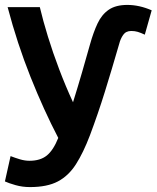

<svg xmlns="http://www.w3.org/2000/svg" viewBox="-31 -562 637 781"><path d="M-11 176Q4 183 32 191Q60 199 91 199Q161 199 204.5 176Q248 153 278 106Q308 59 335 -12Q368 -100 395.5 -188.5Q423 -277 454 -384Q459 -404 470 -420Q481 -436 503 -436Q517 -436 529 -432.5Q541 -429 558 -421L586 -520Q561 -531 536 -536.5Q511 -542 487 -542Q440 -542 411.5 -522.5Q383 -503 366 -467Q349 -431 335 -381Q319 -324 302.5 -267Q286 -210 266 -146Q236 -211 210 -279.5Q184 -348 164 -413Q144 -478 131 -533H0Q39 -385 93 -249.5Q147 -114 206 -1Q186 49 159.5 70.5Q133 92 89 92Q70 92 50 86Q30 80 12 73Z"/></svg>

Font: Repo DemiBold
Style: Regular
Weight: 600
Designer: Stefan Peev
Foundry: Context Ltd
Version: Version 1.502